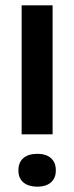

<svg xmlns="http://www.w3.org/2000/svg" viewBox="-20 -690 278 719"><path d="M49 -53V-51C49 -14 74 9 120 9C164 9 189 -14 189 -51V-53C189 -91 164 -114 120 -114C74 -114 49 -91 49 -53ZM61 -187H177V-670H61Z"/></svg>

Font: LT Wave Medium
Style: Regular
Weight: 500
Designer: Daniel Lyons
Version: Version 2.5 (Glyphs App)